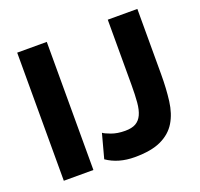

<svg xmlns="http://www.w3.org/2000/svg" viewBox="-125 -850 1044 1000"><g transform="rotate(-20 397.0 -349.5)"><path d="M68 0V-710H232V0ZM340 -167Q350 -159 382.5 -147Q415 -135 458 -135Q495 -135 517 -147.5Q539 -160 551 -186Q563 -212 566.5 -252.5Q570 -293 570 -349V-710H734V-349Q734 -268 725.5 -201.5Q717 -135 688.5 -88Q660 -41 605 -15Q550 11 458 11Q368 11 304 -33Z"/></g></svg>

Font: Oxford Sans
Style: Regular
Weight: 800
Designer: Matt McInerney, Pablo Impallari, Rodrigo Fuenzalida
Foundry: Matt McInerney, Pablo Impallari, Rodrigo Fuenzalida
Version: Version 3.000g; ttfautohint (v1.5) -l 8 -r 28 -G 28 -x 14 -D